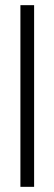

<svg xmlns="http://www.w3.org/2000/svg" viewBox="-20 -723 210 743"><path d="M59 -703V0H112V-703Z"/></svg>

Font: Modon Arabic
Style: Regular
Weight: 400
Designer: Ahmedzaza
Foundry: Ahmedzaza
Version: Version 2.010